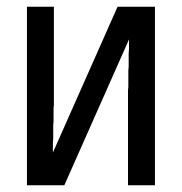

<svg xmlns="http://www.w3.org/2000/svg" viewBox="-20 -550 540 570"><path d="M60 0V-530H140V-318V-308V-298V-288V-278V-268V-258V-248V-239L139 -229V-219V-209V-199V-189L138 -179V-169V-159V-149V-139L137 -124V-114V-97L329 -530H406H440V0H360V-212V-222V-232V-242V-252V-262V-272V-282L361 -292V-301V-311V-321V-331V-341L362 -351V-361V-371V-381V-391L363 -406V-416V-433L171 0H94Z"/></svg>

Font: Iosevka SS01
Style: Regular
Weight: 400
Monospace: yes
Designer: Belleve Invis
Foundry: Belleve Invis
Version: 2.3.3; ttfautohint (v1.8.3)